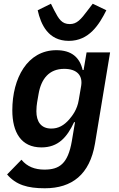

<svg xmlns="http://www.w3.org/2000/svg" viewBox="-20 -797 640 1029"><path d="M220 212C366 212 461 138 489 -27L570 -516H444L428 -422H423C407 -490 363 -528 282 -528C127 -528 46 -378 46 -206C46 -88 93 -7 202 -7C292 -7 339 -61 377 -142H382L365 -41C344 82 297 112 218 112C167 112 125 96 95 59L18 138C66 194 128 212 220 212ZM255 -108C199 -108 175 -146 175 -201C175 -220 177 -236 179 -249L187 -295C201 -374 243 -428 324 -428C393 -428 424 -392 415 -337L402 -261C394 -210 368 -177 351 -157C323 -125 293 -108 255 -108ZM349 -578C457 -578 511 -664 550 -742L477 -777L451 -743C413 -692 392 -668 354 -668C311 -668 295 -695 271 -741L253 -777L182 -742C199 -666 238 -578 349 -578Z"/></svg>

Font: IBM Plex Mono SmBld
Style: Italic
Weight: 600
Italic angle: -9.5°
Monospace: yes
Designer: Mike Abbink, Paul van der Laan, Pieter van Rosmalen
Foundry: Bold Monday
Version: Version 2.004